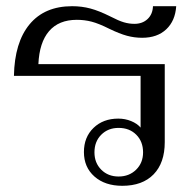

<svg xmlns="http://www.w3.org/2000/svg" viewBox="-20 -590 630 620"><path d="M251 -99Q251 -147 282 -177Q313 -207 362 -207Q384 -207 403.5 -199Q423 -191 434 -178V-345H25Q27 -453 75.5 -511.5Q124 -570 213 -570Q244 -570 272 -562.5Q300 -555 336 -537Q363 -523 380 -518Q397 -513 414 -513Q440 -513 456.5 -528.5Q473 -544 474 -570H549Q546 -523 517 -495.5Q488 -468 439 -468Q414 -468 390 -474.5Q366 -481 333 -497Q299 -514 276 -520Q253 -526 228 -526Q170 -526 138.5 -489.5Q107 -453 104 -383H512V-131Q512 -64 476 -27Q440 10 375 10Q319 10 285 -20Q251 -50 251 -99ZM442 -98Q442 -133 420 -155Q398 -177 363 -177Q329 -177 307 -155Q285 -133 285 -98Q285 -64 307 -42Q329 -20 363 -20Q397 -20 419.5 -42Q442 -64 442 -98Z"/></svg>

Font: Fahkwang Light
Style: Regular
Weight: 300
Version: Version 1.000; ttfautohint (v1.6)